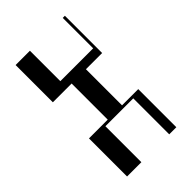

<svg xmlns="http://www.w3.org/2000/svg" viewBox="-234 -870 955 955"><g transform="rotate(-45 243.5 -392.0)"><path d="M70 -268H202V-522H70V-784H170.6V-570H401.6V-784H416.6V-522H302.6V-268H416.6V0H366.6V-253H170.6V0H70Z"/></g></svg>

Font: Facade Sud
Style: Regular
Weight: 100
Designer: Éléonore Fines
Foundry: Velvetyne Type Foundry
Version: Version 1.001;Glyphs 3.2 (3202)